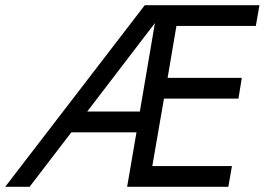

<svg xmlns="http://www.w3.org/2000/svg" viewBox="-42 -720 1020 740"><path d="M555 -631 497 -290H294ZM590 -340H877L890 -420H604L638 -620H944L958 -700H652H516L-22 0H72L233 -210H484L448 0H494H531H838L852 -80H545Z"/></svg>

Font: Jost* 400 Book Italic
Style: Italic
Weight: 400
Italic angle: -10°
Version: Version 3.200; ttfautohint (v0.97) -l 8 -r 50 -G 200 -x 14 -